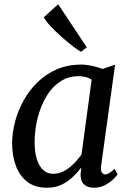

<svg xmlns="http://www.w3.org/2000/svg" viewBox="-20 -871 613 901"><path d="M454.5 -93Q451.5 -69.5 458.2 -61Q465 -52.5 473.5 -52.5Q482.5 -52.5 492.8 -59Q503 -65.5 518 -78.5L532 -53Q528 -46.5 512.8 -31.2Q497.5 -16 474 -3Q450.5 10 421 10Q392.5 10 375 -5Q357.5 -20 358 -54L361.5 -85Q344 -62 321.2 -40.2Q298.5 -18.5 268.8 -4.2Q239 10 200 10Q144.5 10 108.5 -17.5Q72.5 -45 54.8 -92.2Q37 -139.5 37 -198Q37 -247.5 50.5 -299.5Q64 -351.5 90.8 -399.5Q117.5 -447.5 156.5 -485.5Q195.5 -523.5 247 -545.8Q298.5 -568 361.5 -568Q384.5 -568 412.2 -562Q440 -556 461.5 -547.5L520 -567.5ZM410 -497Q396.5 -506 380.5 -509.8Q364.5 -513.5 347 -513.5Q306.5 -513.5 273.8 -495.2Q241 -477 216.5 -445.8Q192 -414.5 175.5 -374.2Q159 -334 150.8 -290.2Q142.5 -246.5 142.5 -203.5Q142.5 -155 153.5 -122Q164.5 -89 183.8 -72.2Q203 -55.5 228.5 -55.5Q252 -55.5 271.8 -64.2Q291.5 -73 308.2 -86.8Q325 -100.5 338.5 -116Q352 -131.5 362.5 -145.5ZM359.5 -628Q344 -637 318.8 -656.5Q293.5 -676 266.5 -700.2Q239.5 -724.5 217.2 -748.2Q195 -772 185.5 -790L253 -851L387.5 -648.5Z"/></svg>

Font: Merriweather Light 18pt
Style: Italic
Weight: 400
Italic angle: -7.8°
Version: Version 2.101